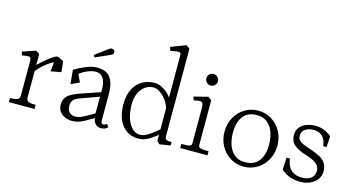

<svg xmlns="http://www.w3.org/2000/svg" viewBox="-82 -1095 2669 1445"><g transform="rotate(15 1252.5 -373.0)"><path d="M114.5 -73V-339.5Q114.5 -358.5 110 -365Q105.5 -371.5 92.8 -371.2Q80 -371 45 -365.5L35 -392.5L139.5 -427.5L167 -407.5V-71Q167 -55.5 173.8 -47Q180.5 -38.5 196 -35.2Q211.5 -32 240 -32V0H40V-32Q68 -32 83.8 -35.5Q99.5 -39 107 -47.8Q114.5 -56.5 114.5 -73ZM305.5 -425.5Q309 -425.5 330.5 -415.5Q352 -405.5 355 -402.5L293 -376.5Q284.5 -376.5 263.5 -363.2Q242.5 -350 216 -326.8Q189.5 -303.5 165.5 -274.5L161 -318Q201 -357.5 244.5 -391.5Q288 -425.5 305.5 -425.5ZM290.5 -378.5 355 -402.5 364 -320 283 -305Z M421.5 -83.5Q421.5 -114.5 435.5 -136Q449.5 -157.5 474.2 -171.8Q499 -186 538 -199.5L692 -252V-276Q692 -315.5 681.8 -341.2Q671.5 -367 654 -378.8Q636.5 -390.5 613.5 -390.5Q593 -390.5 568.5 -382.5Q544 -374.5 522.8 -362.5Q501.5 -350.5 490.5 -339.5L518.5 -280.5L452.5 -250L442.5 -360Q479.5 -383 528.8 -403.2Q578 -423.5 615 -423.5Q652.5 -423.5 681.8 -411.2Q711 -399 731 -361.5Q751 -324 751 -253V-48Q751 -26 764 -22.2Q777 -18.5 796.5 -33L811.5 -11Q802 0 788 5.2Q774 10.5 757 10.5Q744 10.5 731.2 4.5Q718.5 -1.5 708.8 -15.5Q699 -29.5 696.5 -52Q653 -25.5 629 -12.5Q605 0.5 582.2 7.2Q559.5 14 533 14Q507.5 14 481.8 4Q456 -6 438.8 -28Q421.5 -50 421.5 -83.5ZM692 -87V-217L542 -162.5Q515.5 -153 501 -137Q486.5 -121 486.5 -91Q486.5 -58 504.2 -41Q522 -24 548 -24Q565.5 -24 584.2 -30.2Q603 -36.5 626.2 -49Q649.5 -61.5 692 -87ZM670 -585Q674 -587.5 677.5 -588.5Q681 -589.5 685.5 -589.5Q695.5 -589.5 702.5 -583.2Q709.5 -577 709.5 -567Q709.5 -558.5 705.8 -553.5Q702 -548.5 694 -544.5Q673 -534.5 636.8 -518.5Q600.5 -502.5 575.5 -492L565 -508Q586 -524 625.2 -552.8Q664.5 -581.5 670 -585Z M876.5 -209Q876.5 -282 902.8 -330.2Q929 -378.5 971.2 -401.2Q1013.5 -424 1062.5 -424Q1091.5 -424 1119 -410.2Q1146.5 -396.5 1166.8 -377.8Q1187 -359 1195 -344.5V-670Q1195 -686.5 1189.2 -692.2Q1183.5 -698 1167.8 -696.5Q1152 -695 1114 -687L1104 -715L1221 -760L1248.5 -740V-60.5Q1248.5 -45 1253 -38Q1257.5 -31 1267.8 -28.8Q1278 -26.5 1300.5 -26.5V0L1216.5 13.5L1195 -7V-54.5Q1159 -26.5 1137.5 -13Q1116 0.5 1095.5 7Q1075 13.5 1049 13.5Q1003 13.5 964 -9.8Q925 -33 900.8 -82.8Q876.5 -132.5 876.5 -209ZM1195 -97V-257Q1190 -284 1169.5 -315Q1149 -346 1120.5 -367.2Q1092 -388.5 1063 -388.5Q1030.5 -388.5 1001.5 -369.2Q972.5 -350 954.8 -312.5Q937 -275 937 -223.5Q937 -163.5 952.2 -116.8Q967.5 -70 994.5 -44Q1021.5 -18 1056 -18Q1084.5 -18 1119.8 -40Q1155 -62 1195 -97Z M1454.5 -59.5V-335Q1454.5 -359 1448 -369.2Q1441.5 -379.5 1426 -379.8Q1410.5 -380 1380 -372.5L1370.5 -399.5L1480 -427.5L1507.5 -407.5V-61Q1507.5 -48 1514.2 -42Q1521 -36 1537.2 -34Q1553.5 -32 1587.5 -32V0H1375V-32Q1409 -32 1425 -33.8Q1441 -35.5 1447.8 -41.2Q1454.5 -47 1454.5 -59.5ZM1429 -558.5Q1429 -570.5 1435.2 -581Q1441.5 -591.5 1451.8 -597.5Q1462 -603.5 1474.5 -603.5Q1486.5 -603.5 1496.8 -597.2Q1507 -591 1513.2 -580.8Q1519.5 -570.5 1519.5 -558.5Q1519.5 -546 1513.5 -535.8Q1507.5 -525.5 1497 -519.2Q1486.5 -513 1474.5 -513Q1462 -513 1451.8 -519.2Q1441.5 -525.5 1435.2 -535.8Q1429 -546 1429 -558.5Z M1665 -206Q1665 -268 1692.8 -317.8Q1720.5 -367.5 1767.8 -395.8Q1815 -424 1871 -424Q1927 -424 1974.2 -395.8Q2021.5 -367.5 2049.2 -317.8Q2077 -268 2077 -206Q2077 -144 2049.2 -94.2Q2021.5 -44.5 1974.2 -16.2Q1927 12 1871 12Q1815 12 1767.8 -16.2Q1720.5 -44.5 1692.8 -94.2Q1665 -144 1665 -206ZM2014.5 -196Q2014.5 -250 1998.8 -293.8Q1983 -337.5 1950.8 -363.2Q1918.5 -389 1871 -389Q1799 -389 1763.5 -343Q1728 -297 1728 -216Q1728 -162 1743.5 -118.2Q1759 -74.5 1791.2 -48.8Q1823.5 -23 1871 -23Q1943 -23 1978.8 -69.2Q2014.5 -115.5 2014.5 -196Z M2162 -45 2167 -137H2193.5Q2198 -97.5 2214.2 -71.8Q2230.5 -46 2256.2 -34Q2282 -22 2315.5 -22Q2362.5 -22 2387.8 -42.5Q2413 -63 2413 -99.5Q2413 -124.5 2399.2 -142Q2385.5 -159.5 2360.5 -172Q2335.5 -184.5 2296 -196.5Q2238.5 -214 2207.2 -241.8Q2176 -269.5 2176 -317.5Q2176 -355 2197.2 -379.2Q2218.5 -403.5 2250.5 -414.5Q2282.5 -425.5 2316 -425.5Q2355.5 -425.5 2389.8 -410Q2424 -394.5 2442 -378L2437 -292H2410.5Q2406.5 -340.5 2380 -366.2Q2353.5 -392 2314 -392Q2275 -392 2247.2 -375Q2219.5 -358 2219.5 -324Q2219.5 -302.5 2231.2 -289Q2243 -275.5 2263.5 -266.5Q2284 -257.5 2325 -244Q2370.5 -229 2399.2 -213.5Q2428 -198 2445.2 -173Q2462.5 -148 2462.5 -110Q2462.5 -72.5 2441.8 -44.8Q2421 -17 2386.5 -2.5Q2352 12 2311.5 12Q2263.5 12 2223.2 -4.2Q2183 -20.5 2162 -45Z"/></g></svg>

Font: Didactic
Style: Regular
Weight: 400
Designer: Tyler Finck
Foundry: Etcetera Type Co
Version: Version 3.007;FEAKit 1.0